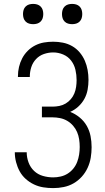

<svg xmlns="http://www.w3.org/2000/svg" viewBox="-20 -957 540 985"><path d="M253 8Q227 8 202 4Q177 0 154 -11Q131 -22 112 -39Q93 -56 81 -78Q69 -100 62.5 -125Q56 -150 56 -175V-176H117Q117 -149 126.5 -123.5Q136 -98 155 -80Q174 -62 200 -54.5Q226 -47 253 -47Q272 -47 291.5 -51.5Q311 -56 327.5 -66.5Q344 -77 356.5 -92.5Q369 -108 376 -126.5Q383 -145 386 -164.5Q389 -184 389 -203Q389 -223 386 -242.5Q383 -262 375.5 -279.5Q368 -297 355 -312Q342 -327 325 -337Q308 -347 288.5 -351Q269 -355 250 -355H195V-410H250Q267 -410 284.5 -413.5Q302 -417 317 -426Q332 -435 343.5 -448.5Q355 -462 361.5 -478Q368 -494 370.5 -511.5Q373 -529 373 -546Q373 -573 367 -599Q361 -625 345 -646Q329 -667 304 -677.5Q279 -688 253 -688Q229 -688 205.5 -680Q182 -672 165 -654Q148 -636 140.5 -612.5Q133 -589 133 -565V-562H72V-566Q72 -590 77.5 -613.5Q83 -637 94 -658Q105 -679 122 -696Q139 -713 160.5 -724Q182 -735 205.5 -739Q229 -743 253 -743Q278 -743 303 -738Q328 -733 350 -720.5Q372 -708 388.5 -688.5Q405 -669 415 -646Q425 -623 429.5 -598Q434 -573 434 -547Q434 -522 429.5 -497Q425 -472 413 -450Q401 -428 382 -410.5Q363 -393 340 -383Q366 -373 388.5 -354.5Q411 -336 425 -311.5Q439 -287 444.5 -259Q450 -231 450 -202Q450 -175 445.5 -148Q441 -121 429.5 -96Q418 -71 399.5 -50.5Q381 -30 357.5 -16.5Q334 -3 307 2.5Q280 8 253 8ZM350 -833Q339 -833 329 -836Q319 -839 311.5 -846.5Q304 -854 301 -864Q298 -874 298 -885Q298 -896 301 -906Q304 -916 311.5 -923.5Q319 -931 329 -934Q339 -937 350 -937Q361 -937 371 -934Q381 -931 388.5 -923.5Q396 -916 399 -906Q402 -896 402 -885Q402 -874 399 -864Q396 -854 388.5 -846.5Q381 -839 371 -836Q361 -833 350 -833ZM150 -833Q139 -833 129 -836Q119 -839 111.5 -846.5Q104 -854 101 -864Q98 -874 98 -885Q98 -896 101 -906Q104 -916 111.5 -923.5Q119 -931 129 -934Q139 -937 150 -937Q161 -937 171 -934Q181 -931 188.5 -923.5Q196 -916 199 -906Q202 -896 202 -885Q202 -874 199 -864Q196 -854 188.5 -846.5Q181 -839 171 -836Q161 -833 150 -833Z"/></svg>

Font: Iosevka Custom Light
Style: Regular
Weight: 300
Monospace: yes
Designer: Belleve Invis
Foundry: Belleve Invis
Version: Version 27.3.5